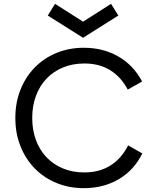

<svg xmlns="http://www.w3.org/2000/svg" viewBox="-20 -965 800 1001"><path d="M417 16Q340 16 274.5 -11Q209 -38 161.5 -86.5Q114 -135 87 -202Q60 -269 60 -350Q60 -431 87 -498Q114 -565 161.5 -613.5Q209 -662 274.5 -689Q340 -716 417 -716Q518 -716 597 -670.5Q676 -625 721 -540L646 -498Q611 -564 554.5 -599Q498 -634 420 -634Q359 -634 309 -613.5Q259 -593 223 -555.5Q187 -518 167.5 -465.5Q148 -413 148 -350Q148 -287 167.5 -234.5Q187 -182 223 -144.5Q259 -107 309 -86.5Q359 -66 419 -66Q498 -66 555.5 -102Q613 -138 648 -207L722 -165Q679 -78 599.5 -31Q520 16 417 16ZM267 -945 413 -852 559 -945 597 -884 413 -768 229 -884Z"/></svg>

Font: NT Somic
Style: Regular
Weight: 400
Designer: Ravid Balaliev — lead type designer, mastering
Michael Voronin — secret advisor, marketing
Ivan Kovalenko — best boy
Foundry: NT Type
Version: Version 0.7